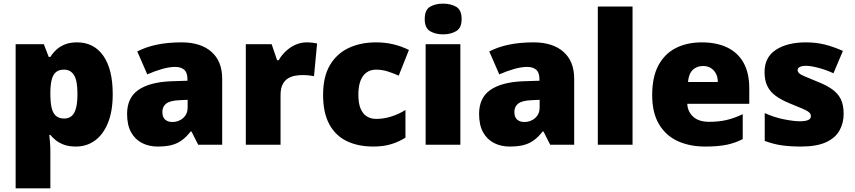

<svg xmlns="http://www.w3.org/2000/svg" viewBox="-20 -796 4700 1056"><path d="M404 -563Q496 -563 548 -489.5Q600 -416 600 -278Q600 -184 573.5 -119.5Q547 -55 501.5 -22.5Q456 10 398 10Q359 10 332 0Q305 -10 287 -24.5Q269 -39 257 -54H251Q253 -35 255 -13Q257 9 257 38V240H66V-553H221L248 -483H257Q271 -505 290.5 -523Q310 -541 338 -552Q366 -563 404 -563ZM332 -413Q304 -413 288 -399.5Q272 -386 265 -360Q258 -334 257 -294V-279Q257 -235 263.5 -205Q270 -175 287 -159.5Q304 -144 333 -144Q357 -144 373.5 -157.5Q390 -171 398 -201Q406 -231 406 -280Q406 -353 387 -383Q368 -413 332 -413Z M979 -563Q1084 -563 1143 -511Q1202 -459 1202 -363V0H1070L1033 -73H1029Q1006 -44 981.5 -25.5Q957 -7 925 1.5Q893 10 847 10Q799 10 761 -9.5Q723 -29 701 -68.5Q679 -108 679 -169Q679 -258 740.5 -301Q802 -344 919 -349L1011 -352V-360Q1011 -397 993 -412.5Q975 -428 944 -428Q911 -428 871 -416.5Q831 -405 790 -387L735 -513Q783 -538 843.5 -550.5Q904 -563 979 -563ZM968 -245Q916 -243 894.5 -226.5Q873 -210 873 -180Q873 -152 888 -138.5Q903 -125 928 -125Q963 -125 987.5 -147Q1012 -169 1012 -204V-247Z M1666 -563Q1682 -563 1699 -561Q1716 -559 1724 -557L1707 -377Q1697 -379 1682.5 -381Q1668 -383 1642 -383Q1624 -383 1603.5 -379.5Q1583 -376 1564.5 -365Q1546 -354 1534.5 -332Q1523 -310 1523 -272V0H1332V-553H1474L1504 -465H1513Q1528 -492 1552 -514.5Q1576 -537 1605.5 -550Q1635 -563 1666 -563Z M2033 10Q1949 10 1887 -20Q1825 -50 1791 -113Q1757 -176 1757 -274Q1757 -375 1795 -438.5Q1833 -502 1898.5 -532.5Q1964 -563 2048 -563Q2099 -563 2144.5 -552Q2190 -541 2229 -521L2173 -380Q2139 -395 2109.5 -404Q2080 -413 2048 -413Q2019 -413 1997 -398Q1975 -383 1963 -352.5Q1951 -322 1951 -275Q1951 -227 1963.5 -198Q1976 -169 1998 -155.5Q2020 -142 2049 -142Q2090 -142 2131.5 -155Q2173 -168 2210 -191V-39Q2176 -17 2133 -3.5Q2090 10 2033 10Z M2512 -553V0H2321V-553ZM2417 -776Q2458 -776 2488.5 -759Q2519 -742 2519 -691Q2519 -642 2488.5 -624.5Q2458 -607 2417 -607Q2375 -607 2345.5 -624.5Q2316 -642 2316 -691Q2316 -742 2345.5 -759Q2375 -776 2417 -776Z M2915 -563Q3020 -563 3079 -511Q3138 -459 3138 -363V0H3006L2969 -73H2965Q2942 -44 2917.5 -25.5Q2893 -7 2861 1.5Q2829 10 2783 10Q2735 10 2697 -9.5Q2659 -29 2637 -68.5Q2615 -108 2615 -169Q2615 -258 2676.5 -301Q2738 -344 2855 -349L2947 -352V-360Q2947 -397 2929 -412.5Q2911 -428 2880 -428Q2847 -428 2807 -416.5Q2767 -405 2726 -387L2671 -513Q2719 -538 2779.5 -550.5Q2840 -563 2915 -563ZM2904 -245Q2852 -243 2830.5 -226.5Q2809 -210 2809 -180Q2809 -152 2824 -138.5Q2839 -125 2864 -125Q2899 -125 2923.5 -147Q2948 -169 2948 -204V-247Z M3459 0H3268V-760H3459Z M3840 -563Q3921 -563 3979.5 -535Q4038 -507 4069.5 -451Q4101 -395 4101 -310V-225H3760Q3762 -182 3792.5 -154Q3823 -126 3881 -126Q3933 -126 3976 -136Q4019 -146 4065 -168V-31Q4025 -10 3977.5 0Q3930 10 3858 10Q3774 10 3708.5 -19.5Q3643 -49 3605 -112Q3567 -175 3567 -273Q3567 -373 3601.5 -437Q3636 -501 3697.5 -532Q3759 -563 3840 -563ZM3847 -433Q3813 -433 3790.5 -412Q3768 -391 3764 -345H3928Q3928 -370 3918.5 -389.5Q3909 -409 3891 -421Q3873 -433 3847 -433Z M4620 -170Q4620 -118 4596.5 -77Q4573 -36 4521.5 -13Q4470 10 4386 10Q4327 10 4280.5 3.5Q4234 -3 4186 -21V-174Q4239 -150 4293 -139.5Q4347 -129 4378 -129Q4410 -129 4425 -136Q4440 -143 4440 -157Q4440 -169 4430 -178Q4420 -187 4394.5 -198Q4369 -209 4322 -228Q4276 -247 4245.5 -269.5Q4215 -292 4200 -323.5Q4185 -355 4185 -400Q4185 -481 4247.5 -522Q4310 -563 4413 -563Q4468 -563 4516 -551Q4564 -539 4616 -516L4564 -393Q4523 -412 4481 -423Q4439 -434 4414 -434Q4392 -434 4379.5 -428Q4367 -422 4367 -411Q4367 -401 4375.5 -393Q4384 -385 4408 -375Q4432 -365 4478 -346Q4526 -327 4557.5 -304.5Q4589 -282 4604.5 -250.5Q4620 -219 4620 -170Z"/></svg>

Font: Noto Sans Devanagari Black
Style: Regular
Weight: 900
Version: Version 2.003